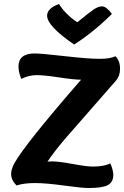

<svg xmlns="http://www.w3.org/2000/svg" viewBox="-20 -936 626 966"><path d="M154 -667Q188 -667 306 -653.5Q424 -640 481 -640Q534 -640 561 -653Q584 -630 584 -590Q584 -554 564 -531L306 -236Q254 -175 219 -123Q226 -124 242 -124Q275 -124 345.5 -111Q416 -98 447 -98Q504 -98 535 -114Q550 -80 550 -56Q550 -20 523 -5Q496 10 425 10Q394 10 302 -2.5Q210 -15 156 -15Q101 -15 63 -3Q36 -30 36 -61Q36 -84 52 -114Q106 -211 388 -535Q353 -535 278 -546.5Q203 -558 164 -558Q125 -558 87 -539Q73 -574 73 -601Q73 -667 154 -667ZM353 -712Q217 -805 217 -857Q217 -894 277 -916Q291 -892 314 -869Q337 -846 353 -835L369 -824Q425 -870 449.5 -887Q474 -904 493 -904Q515 -904 543 -866Q453 -776 353 -712Z"/></svg>

Font: Overlock Black
Style: Italic
Weight: 900
Designer: Dario Muhafara
Foundry: Dario Manuel Muhafara
Version: Version 1.002